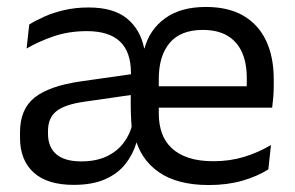

<svg xmlns="http://www.w3.org/2000/svg" viewBox="-20 -521 849 552"><path d="M580.5 11Q489.5 11 436 -26.5Q382.5 -64 367 -131L359 -147.5Q357 -173 356.2 -197.8Q355.5 -222.5 356 -250L356.5 -311Q356.5 -372 324.8 -401.8Q293 -431.5 230 -431.5Q177.5 -431.5 134 -416.5Q90.5 -401.5 56.5 -381.5L64 -450.5Q82.5 -462 107.5 -473.2Q132.5 -484.5 164.8 -492Q197 -499.5 235 -499.5Q306 -499.5 344.8 -468Q383.5 -436.5 394.5 -382H395.5Q410 -436 454.8 -468.5Q499.5 -501 572 -501Q636.5 -501 679.8 -475.8Q723 -450.5 745 -404Q767 -357.5 767 -293V-275Q767 -259 765.8 -243Q764.5 -227 762.5 -211.5H688Q689 -235.5 689.2 -256.8Q689.5 -278 689.5 -296.5Q689.5 -341 675.2 -371.8Q661 -402.5 633 -418.8Q605 -435 563 -435Q499.5 -435 468 -397.8Q436.5 -360.5 436.5 -294V-246.5V-236.5V-194.5Q436.5 -163.5 445.5 -138.2Q454.5 -113 473.8 -95Q493 -77 522.8 -67.2Q552.5 -57.5 593.5 -57.5Q641 -57.5 681.8 -70Q722.5 -82.5 759 -104L751.5 -34Q719 -13.5 675.8 -1.2Q632.5 11 580.5 11ZM191.5 10.5Q116 10.5 76.8 -25Q37.5 -60.5 37.5 -125.5V-140Q37.5 -207.5 79.8 -240.8Q122 -274 212 -287L366.5 -309L371 -250L222 -228.5Q166 -220.5 142 -201.2Q118 -182 118 -144.5V-136.5Q118 -98 142 -77.5Q166 -57 213.5 -57Q255.5 -57 285.8 -71Q316 -85 335 -109.8Q354 -134.5 360.5 -164.5L387 -111.5H372.5Q362.5 -77.5 340.8 -49.8Q319 -22 282.5 -5.8Q246 10.5 191.5 10.5ZM745.5 -211.5H398.5V-273H745.5Z"/></svg>

Font: Anek Kannada Medium
Style: Regular
Weight: 400
Version: Version 1.003